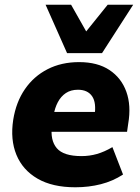

<svg xmlns="http://www.w3.org/2000/svg" viewBox="-20 -782 592 813"><path d="M299 11Q202 11 139 -25.5Q76 -62 49.5 -126.5Q23 -191 36 -275Q48 -350 85.5 -404.5Q123 -459 181.5 -489Q240 -519 315 -519Q393 -519 443.5 -485.5Q494 -452 515 -393.5Q536 -335 523 -259L518 -224H177L190 -308H400L380 -290Q389 -347 370 -374.5Q351 -402 310 -402Q280 -402 259 -388Q238 -374 225 -349.5Q212 -325 207 -294L200 -250Q192 -188 220.5 -154.5Q249 -121 325 -121Q359 -121 390.5 -130Q422 -139 456 -159L501 -43Q458 -15 407 -2Q356 11 299 11ZM264 -557 173 -762H281L345 -649L436 -762H544L412 -557Z"/></svg>

Font: Mulish ExtraLight Black
Style: Italic
Weight: 900
Italic angle: -9°
Version: Version 3.603